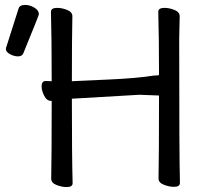

<svg xmlns="http://www.w3.org/2000/svg" viewBox="-20 -743 830 780"><path d="M251 17Q231 17 209.5 8.5Q188 0 188 -17Q190 -106 190 -332L192 -333H188Q170 -333 159.5 -354Q149 -375 149 -392Q149 -414 166 -414L190 -413Q190 -589 187 -695Q187 -711 212 -711Q232 -711 253 -702.5Q274 -694 274 -677Q272 -588 272 -413L290 -414Q310 -415 423 -420Q536 -425 605 -436Q626 -436 626 -439Q626 -587 623 -695Q623 -711 648 -711Q668 -711 689 -702.5Q710 -694 710 -677L708 -588Q708 -106 711 0Q711 16 687 16Q667 16 645.5 7.5Q624 -1 624 -18Q626 -107 626 -355L546 -358L272 -342Q272 -105 275 1Q275 17 251 17ZM53 -514Q37 -514 20.5 -523Q4 -532 4 -543Q4 -551 6 -553L55 -707Q59 -723 82 -723Q101 -723 119.5 -712Q138 -701 138 -685Q138 -681 75 -527Q70 -514 53 -514Z"/></svg>

Font: LXGW WenKai TC
Style: Bold
Weight: 700
Designer: LXGW / Fontworks Inc.
Foundry: LXGW / Fontworks Inc.
Version: Version 1.330;April 28, 2024